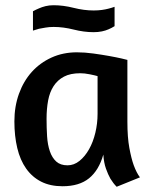

<svg xmlns="http://www.w3.org/2000/svg" viewBox="-20 -706 576 734"><path d="M467 -241Q467 -181 474.5 -140.5Q482 -100 491 -75Q502 -45 515 -28L426 8Q413 -5 402 -23Q393 -39 385 -61.5Q377 -84 375 -115Q358 -55 320.5 -24.5Q283 6 219 6Q172 6 137.5 -11.5Q103 -29 80 -61.5Q57 -94 46 -140Q35 -186 35 -242Q35 -299 52.5 -347.5Q70 -396 101.5 -431Q133 -466 177 -486Q221 -506 274 -506Q304 -506 336.5 -501.5Q369 -497 397 -492Q425 -487 444.5 -482.5Q464 -478 467 -477ZM353 -271V-415Q343 -418 323 -422Q303 -426 287 -426Q249 -426 224.5 -413Q200 -400 185 -377Q170 -354 164 -322Q158 -290 158 -252Q158 -217 160 -185Q162 -153 170.5 -128Q179 -103 195 -88.5Q211 -74 238 -74Q263 -74 284 -91Q305 -108 320.5 -135.5Q336 -163 344.5 -198.5Q353 -234 353 -271ZM106 -663Q117 -669 129 -674Q140 -679 154 -682.5Q168 -686 185 -686Q222 -686 261.5 -676Q301 -666 338 -666Q355 -666 369.5 -668Q384 -670 395 -673Q407 -676 418 -680V-606Q407 -599 395 -594Q384 -589 369.5 -586Q355 -583 338 -583Q301 -583 261.5 -593Q222 -603 185 -603Q168 -603 154 -600.5Q140 -598 129 -596Q117 -592 106 -589Z"/></svg>

Font: Amaranth
Style: Regular
Weight: 400
Designer: Gesine Todt
Foundry: Gesine Todt
Version: Version 1.001